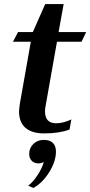

<svg xmlns="http://www.w3.org/2000/svg" viewBox="-20 -648 445 947"><path d="M74 -98Q74 -109 78 -137L132 -442H44L69 -490H142L203 -628H294L269 -490H405L382 -442H261L205 -126Q202 -111 202 -99Q202 -40 257 -40Q292 -40 332 -59L323 -9Q272 10 198 10Q137 10 105.5 -17.5Q74 -45 74 -98ZM119 268Q143 250 166 214.5Q189 179 196 151Q183 158 170 158Q149 158 136.5 145Q124 132 124 111Q124 82 144.5 62Q165 42 196 42Q226 42 241 57Q256 72 256 100Q256 147 223.5 200Q191 253 145 279Z"/></svg>

Font: Fahkwang SemiBold
Style: Italic
Weight: 600
Italic angle: -10°
Version: Version 1.000; ttfautohint (v1.6)